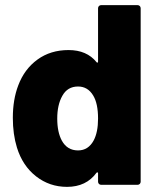

<svg xmlns="http://www.w3.org/2000/svg" viewBox="-20 -720 613 748"><path d="M46 -145Q30 -197 30 -261Q30 -332 51 -387Q75 -451 126 -488Q177 -525 247 -525Q318 -525 356 -478Q358 -475 360 -476Q362 -477 362 -480V-688Q362 -693 365.5 -696.5Q369 -700 374 -700H516Q521 -700 524.5 -696.5Q528 -693 528 -688V-12Q528 -7 524.5 -3.5Q521 0 516 0H374Q369 0 365.5 -3.5Q362 -7 362 -12V-45Q362 -48 360 -48.5Q358 -49 356 -47Q316 8 241 8Q173 8 120.5 -33Q68 -74 46 -145ZM221 -172Q242 -134 284 -134Q324 -134 345 -173Q362 -205 362 -258Q362 -317 343 -348Q322 -383 284 -383Q243 -383 223 -347Q203 -312 203 -258Q203 -205 221 -172Z"/></svg>

Font: Barlow GEO ExtraBold
Style: Regular
Weight: 800
Designer: Jeremy Tribby
Foundry: Tribby Type
Version: Version 1.408